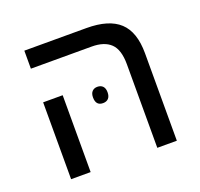

<svg xmlns="http://www.w3.org/2000/svg" viewBox="-107 -711 866 831"><g transform="rotate(-20 326.0 -296.0)"><path d="M482 -385Q482 -452 452.5 -480.5Q423 -509 365 -509H85V-592H371Q474 -592 523 -546.5Q572 -501 572 -403V0H482ZM85 -354H175V0H85ZM328 -337Q344 -337 353 -327.5Q362 -318 362 -300Q362 -281 353 -271.5Q344 -262 328 -262Q295 -262 295 -300Q295 -318 304 -327.5Q313 -337 328 -337Z"/></g></svg>

Font: Noto Sans Hebrew
Style: Regular
Weight: 400
Designer: Monotype Design Team
Foundry: Monotype Imaging Inc.
Version: Version 1.000